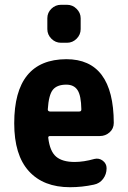

<svg xmlns="http://www.w3.org/2000/svg" viewBox="-20 -780 540 810"><path d="M181.6 -318.4Q181.6 -310.5 190.4 -309.6H314.5Q323.2 -309.6 323.2 -318.4Q322.3 -377 307.1 -399.9Q292 -422.9 259.8 -422.9Q220.7 -422.9 203.1 -401.4Q185.5 -379.9 181.6 -318.4ZM191.4 -206.1Q182.6 -206.1 183.6 -198.2Q190.4 -141.6 216.8 -119.1Q243.2 -96.7 294.9 -96.7Q333 -96.7 377.9 -109.4Q397.5 -114.3 413.6 -102.1Q429.7 -89.8 429.7 -70.3Q429.7 -44.9 415 -25.4Q400.4 -5.9 376 -1Q326.2 9.8 275.4 9.8Q163.1 9.8 101.6 -58.1Q40 -126 40 -259.8Q40 -529.3 259.8 -530.3Q459 -530.3 460 -261.7Q460 -237.3 442.4 -221.7Q424.8 -206.1 401.4 -206.1ZM237.3 -759.8H262.7Q286.1 -759.8 303.2 -742.7Q320.3 -725.6 320.3 -703.1V-657.2Q320.3 -633.8 303.2 -616.7Q286.1 -599.6 262.7 -599.6H237.3Q213.9 -599.6 196.8 -616.7Q179.7 -633.8 179.7 -657.2V-703.1Q179.7 -726.6 196.8 -743.2Q213.9 -759.8 237.3 -759.8Z"/></svg>

Font: Rounded Mgen+ 2m bold
Style: Bold
Weight: 700
Designer: [Source Han Sans]
Ryoko NISHIZUKA  (kana & ideographs); Paul D. Hunt (Latin, Greek & Cyrillic); Wenlong ZHANG  (bopomofo
Version: Version 1.059.20150602